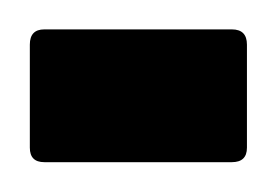

<svg xmlns="http://www.w3.org/2000/svg" viewBox="-30 -100 187 130"><path d="M0 9.8Q-9.8 9.8 -9.8 0V-69.8Q-9.8 -80.1 0 -80.1H127Q137.2 -80.1 137.2 -69.8V0Q137.2 9.8 127 9.8Z"/></svg>

Font: Sahl Naskh
Style: Regular
Weight: 400
Designer: Pascal Zoghbi
Version: Version 1.001